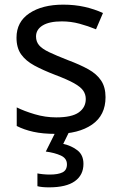

<svg xmlns="http://www.w3.org/2000/svg" viewBox="-20 -566 519 826"><path d="M434 -148Q434 -70 376 -30Q318 10 220 10Q164 10 123.5 1Q83 -8 52 -24V-104Q84 -88 129.5 -74.5Q175 -61 222 -61Q289 -61 319 -82.5Q349 -104 349 -140Q349 -160 338 -176Q327 -192 298.5 -208Q270 -224 217 -244Q165 -264 128 -284Q91 -304 71 -332Q51 -360 51 -404Q51 -472 106.5 -509Q162 -546 252 -546Q301 -546 343.5 -536.5Q386 -527 423 -510L393 -440Q359 -454 322 -464Q285 -474 246 -474Q192 -474 163.5 -456.5Q135 -439 135 -409Q135 -387 148 -371.5Q161 -356 191.5 -341.5Q222 -327 273 -307Q324 -288 360 -268Q396 -248 415 -219.5Q434 -191 434 -148ZM339 139Q339 187 302 213.5Q265 240 191 240Q159 240 141 235V180Q150 182 165 183.5Q180 185 194 185Q230 185 249 175.5Q268 166 268 141Q268 115 241.5 103Q215 91 177 86L220 0H278L252 53Q288 61 313.5 81Q339 101 339 139Z"/></svg>

Font: Noto Sans Phoenician
Style: Regular
Weight: 400
Designer: Monotype Design Team
Foundry: Monotype Imaging Inc.
Version: Version 2.001; ttfautohint (v1.8.4.7-5d5b)